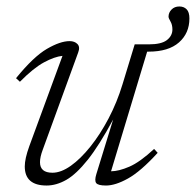

<svg xmlns="http://www.w3.org/2000/svg" viewBox="-20 -563 605 593"><path d="M277.5 -25 329.5 -194Q286.5 -114 251 -69.5Q215.5 -25 184.8 -7.5Q154 10 124 10Q56.5 10 56.5 -49Q56.5 -73 70.5 -111.5L173 -390.5Q148.5 -388 116 -370.5Q83.5 -353 41.5 -310.5L29.5 -321.5Q83.5 -388 124.8 -412Q166 -436 195 -436Q210.5 -436 219.2 -427Q228 -418 221.5 -401L112 -100.5Q103.5 -78 103.5 -62Q103.5 -29.5 142 -29.5Q168.5 -29.5 198.8 -51Q229 -72.5 259.2 -110.2Q289.5 -148 315.5 -197.5Q341.5 -247 358.5 -303L396 -426H439.5Q478.5 -426 495.5 -439.2Q512.5 -452.5 512.5 -472Q512.5 -486.5 506.5 -496.8Q500.5 -507 500.5 -511.5Q500.5 -524 509.8 -533.5Q519 -543 534 -543Q548 -543 556.5 -534.2Q565 -525.5 565 -506Q565 -460.5 532.8 -432Q500.5 -403.5 439 -403.5H434.5L323 -34Q346.5 -34 379.5 -48.2Q412.5 -62.5 456 -103L467 -91Q414.5 -33.5 375.5 -11.8Q336.5 10 307.5 10Q282.5 10 277 2.2Q271.5 -5.5 277.5 -25Z"/></svg>

Font: Newsreader 16pt Light
Style: Italic
Weight: 300
Italic angle: -17°
Designer: Hugues Gentile
Foundry: Production Type
Version: Version 1.003; ttfautohint (v1.8.3)